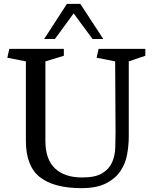

<svg xmlns="http://www.w3.org/2000/svg" viewBox="-20 -951 789 985"><path d="M212.9 -636.2V-227.5Q212.9 -133.8 262 -87.2Q311 -40.5 401.9 -40.5Q468.8 -40.5 504.2 -62Q539.6 -83.5 554.7 -117.4Q569.8 -151.4 571.3 -192.4Q572.8 -233.4 572.8 -271.5L570.8 -636.2L475.6 -654.8L485.8 -700.2H725.6V-665L640.6 -636.2V-250.5Q640.6 -206.5 632.3 -159.7Q624 -112.8 598.4 -74.2Q572.8 -35.6 524.7 -10.7Q476.6 14.2 397.9 14.2Q256.8 14.2 184.8 -42.2Q112.8 -98.6 112.8 -228.5V-636.2L17.6 -654.8L27.8 -700.2H307.6V-665ZM357.9 -882.3 261.7 -751H206.5L322.8 -930.2V-931.2H393.6L392.6 -930.2L509.8 -751H454.6Z"/></svg>

Font: Brawler
Style: Regular
Weight: 400
Version: Version 1.000